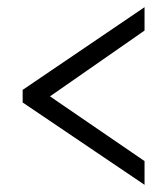

<svg xmlns="http://www.w3.org/2000/svg" viewBox="-20 -625 465 534"><path d="M382 -111 43 -340V-375L382 -605V-540L119 -357L382 -177Z"/></svg>

Font: Noto Serif Khmer ExtraCondensed
Style: Regular
Weight: 400
Width: 2
Designer: Danh Hong and the Monotype Design Team
Foundry: Monotype Imaging Inc.
Version: Version 2.004